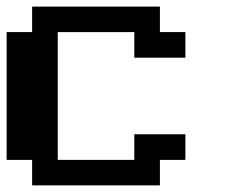

<svg xmlns="http://www.w3.org/2000/svg" viewBox="-20 -558 732 578"><path d="M76.7 0V-76.7H0V-461.4H76.7V-538.1H461.4V-461.4H538.1V-384.3H384.3V-461.4H153.8V-76.7H384.3V-153.8H538.1V-76.7H461.4V0Z"/></svg>

Font: Good Old DOS
Style: Regular
Weight: 400
Designer: Vasily Draigo
Foundry: Vasily Draigo
Version: 1.0